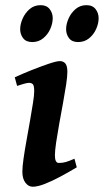

<svg xmlns="http://www.w3.org/2000/svg" viewBox="-20 -689 394 729"><path d="M271.5 -53.7Q241.2 -35.6 209.5 -18.6Q177.7 -1.5 150.1 9.3Q122.6 20 104.5 20Q87.9 20 76.4 4.6Q64.9 -10.7 64.9 -37.1Q64.9 -54.7 69.3 -86.2Q73.7 -117.7 80.6 -155.5Q87.4 -193.4 94 -230.7Q100.6 -268.1 105.2 -297.9Q109.9 -327.6 109.9 -341.8Q109.9 -364.3 104.5 -369.4Q99.1 -374.5 89.8 -374.5Q84 -374.5 69.8 -370.6Q55.7 -366.7 44.9 -362.8L36.1 -395.5Q63.5 -408.2 98.9 -422.4Q134.3 -436.5 164.6 -446.8Q194.8 -457 207 -457Q220.7 -457 228.3 -447.8Q235.8 -438.5 235.8 -416Q235.8 -398.9 231 -366.9Q226.1 -335 219 -296.1Q211.9 -257.3 204.8 -218.5Q197.8 -179.7 193.1 -147.9Q188.5 -116.2 188.5 -99.1Q188.5 -70.3 203.1 -70.3Q218.3 -70.3 230.5 -74Q242.7 -77.6 262.7 -86.4ZM354.5 -620.1Q354.5 -600.1 345.2 -579.1Q335.9 -558.1 318.4 -543.7Q300.8 -529.3 276.4 -529.3Q253.4 -529.3 242.2 -543.9Q231 -558.6 231 -578.1Q231 -597.2 240.2 -618.4Q249.5 -639.6 266.8 -654.5Q284.2 -669.4 308.1 -669.4Q331.5 -669.4 343 -654.3Q354.5 -639.2 354.5 -620.1ZM180.2 -620.1Q180.2 -600.1 170.9 -579.1Q161.6 -558.1 144 -543.7Q126.5 -529.3 102.5 -529.3Q79.1 -529.3 67.9 -543.9Q56.6 -558.6 56.6 -578.1Q56.6 -597.2 65.9 -618.4Q75.2 -639.6 92.5 -654.5Q109.9 -669.4 134.3 -669.4Q157.2 -669.4 168.7 -654.3Q180.2 -639.2 180.2 -620.1Z"/></svg>

Font: Gentium Plus
Style: Bold Italic
Weight: 700
Italic angle: -8°
Designer: Victor Gaultney, Annie Olsen, Iska Routamaa, Becca Hirsbrunner
Foundry: SIL International
Version: Version 6.101